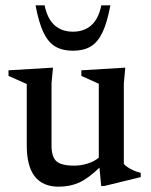

<svg xmlns="http://www.w3.org/2000/svg" viewBox="-20 -690 566 721"><path d="M173.5 -143.5Q173.5 -101 191.8 -84.5Q210 -68 258.5 -68Q285 -68 310.2 -76.2Q335.5 -84.5 351 -98V-375.5L285.5 -405V-426L450.5 -436L445 -376V-74.5Q454.5 -63.5 473.2 -54Q492 -44.5 508.5 -41V-25L371.5 8.5H360L353.5 -60.5Q311 -19.5 276.8 -4.2Q242.5 11 200.5 11Q80.5 11 80.5 -143.5V-374.5L12 -405V-426L179 -436L173.5 -377ZM254 -571Q295.5 -571 322.8 -595Q350 -619 360.5 -670H394.5Q382.5 -605.5 364.8 -568.2Q347 -531 320.2 -515.2Q293.5 -499.5 254 -499.5Q214.5 -499.5 187.8 -515.2Q161 -531 143.2 -568.2Q125.5 -605.5 113.5 -670H147.5Q158 -619 185.2 -595Q212.5 -571 254 -571Z"/></svg>

Font: Newsreader Text Medium
Style: Regular
Weight: 500
Designer: Hugues Gentile
Foundry: Production Type
Version: Version 1.001